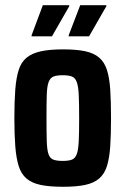

<svg xmlns="http://www.w3.org/2000/svg" viewBox="-20 -707 480 735"><path d="M222 8Q170 8 136 1Q102 -6 81.5 -23.5Q61 -41 51.5 -71.5Q42 -102 38.5 -147Q35 -192 35 -255Q35 -319 38.5 -364Q42 -409 51.5 -439Q61 -469 81.5 -486Q102 -503 136 -510.5Q170 -518 222 -518Q272 -518 305.5 -511Q339 -504 359.5 -486.5Q380 -469 389.5 -439Q399 -409 402 -364Q405 -319 405 -255Q405 -192 402 -147Q399 -102 389.5 -71.5Q380 -41 359.5 -23.5Q339 -6 305.5 1Q272 8 222 8ZM220 -91Q243 -91 255.5 -96Q268 -101 274 -117.5Q280 -134 281.5 -167Q283 -200 283 -255Q283 -310 281.5 -343Q280 -376 274 -392.5Q268 -409 255.5 -414Q243 -419 220 -419Q197 -419 184.5 -414Q172 -409 166 -392.5Q160 -376 159 -343.5Q158 -311 158 -255Q158 -200 159 -167Q160 -134 165.5 -117.5Q171 -101 184 -96Q197 -91 220 -91ZM101 -568V-572L144 -687H245V-683L179 -568ZM243 -568V-572L287 -687H387V-683L321 -568Z"/></svg>

Font: Saira Condensed
Style: Bold
Weight: 700
Width: 3
Designer: Hector Gatti with collaboration of the Omnibus-Type team
Foundry: Omnibus-Type
Version: Version 1.101